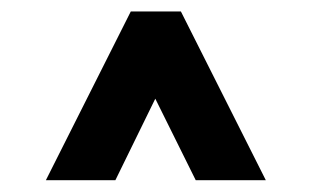

<svg xmlns="http://www.w3.org/2000/svg" viewBox="-20 -758 534 329"><path d="M58.6 -449.2 204.1 -738.3H290L435.5 -449.2H315.4L246.1 -588.9L177.7 -449.2Z"/></svg>

Font: Post No Bills Colombo
Style: ExtraBold
Weight: 900
Designer: Kosala Senevirathne, Siva Puranthara, Lasantha Premarathna, Tharique Azeez
Foundry: Mooniak
Version: Version 1.220 ; ttfautohint (v1.5)